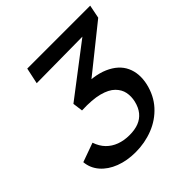

<svg xmlns="http://www.w3.org/2000/svg" viewBox="-179 -796 947 947"><g transform="rotate(-45 294.5 -323.0)"><path d="M237 12Q177 12 129 -6.5Q81 -25 52 -58.5Q23 -92 19 -136L119 -172Q131 -137 153 -114.5Q175 -92 206 -80.5Q237 -69 275 -69Q312 -69 339 -79.5Q366 -90 384 -112Q402 -134 410 -168Q417 -198 411.5 -226Q406 -254 383 -277Q360 -300 314.5 -312Q269 -324 195 -321L188 -374L519 -627L545 -578L132 -574L150 -658H589L575 -588L267 -341L255 -399Q357 -404 418.5 -377Q480 -350 503 -300.5Q526 -251 512 -187Q497 -122 456.5 -77.5Q416 -33 358.5 -10.5Q301 12 237 12Z"/></g></svg>

Font: Ysabeau SemiBold
Style: Italic
Weight: 600
Italic angle: -12°
Designer: Christian Thalmann (Catharsis Fonts)
Version: Version 2.002